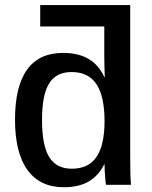

<svg xmlns="http://www.w3.org/2000/svg" viewBox="-20 -745 614 774"><path d="M40.5 -263.2Q40.5 -396 88.9 -463.9Q137.2 -531.7 234.4 -531.7Q294.4 -531.7 335.4 -508.5Q376.5 -485.4 400.4 -434.6H402.3Q401.9 -456.1 401.1 -475.8Q400.4 -495.6 400.4 -513.2V-638.2H142.1V-724.6H504.9V-112.8Q504.9 -72.8 505.6 -44.7Q506.3 -16.6 508.3 0H407.2Q406.2 -3.9 404.8 -19.8Q403.3 -35.6 402.3 -54.2Q401.4 -72.8 401.4 -83H400.4Q376.5 -35.2 336.4 -12.7Q296.4 9.8 237.3 9.8Q141.1 9.8 90.8 -59.6Q40.5 -128.9 40.5 -263.2ZM149.4 -261.2Q149.4 -159.2 178.2 -112.1Q207 -64.9 269.5 -64.9Q336.9 -64.9 369.1 -112.5Q401.4 -160.2 401.4 -256.3Q401.4 -356.4 368.9 -405.5Q336.4 -454.6 268.6 -454.6Q206.5 -454.6 178 -408.7Q149.4 -362.8 149.4 -261.2Z"/></svg>

Font: Arimo Medium
Style: Regular
Weight: 500
Designer: Steve Matteson
Foundry: Monotype Imaging Inc.
Version: Version 1.33